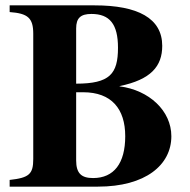

<svg xmlns="http://www.w3.org/2000/svg" viewBox="-20 -696 707 716"><path d="M16 -676V-651C84 -646 104 -629 104 -570V-103C104 -47 89 -33 16 -25V0H345C523 0 619 -81 619 -188C619 -283 536 -360 426 -374V-375C543 -399 585 -449 585 -525C585 -628 494 -676 333 -676ZM264 -352H290C396 -352 447 -290 447 -188C447 -87 405 -32 327 -32C283 -32 264 -50 264 -98ZM264 -590C264 -629 281 -644 321 -644C389 -644 420 -606 420 -518C420 -420 389 -384 264 -384Z"/></svg>

Font: XITS
Style: Bold
Weight: 700
Designer: MicroPress Inc., with final additions and corrections provided by Coen Hoffman, Elsevier (retired)
Version: Version 1.107